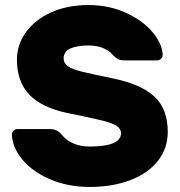

<svg xmlns="http://www.w3.org/2000/svg" viewBox="-20 -730 714 760"><path d="M603 -491H472Q458 -491 450 -494.5Q442 -498 432 -507Q430 -509 419 -520.5Q408 -532 384.5 -541Q361 -550 330 -550Q287 -550 259.5 -538.5Q232 -527 232 -499Q232 -479 249 -467.5Q266 -456 301.5 -447Q337 -438 425 -420Q538 -397 591 -348Q644 -299 644 -208Q644 -142 604.5 -92.5Q565 -43 494.5 -16.5Q424 10 335 10Q249 10 179 -20Q109 -50 69 -98Q29 -146 27 -197Q27 -206 33.5 -212.5Q40 -219 48 -219H179Q201 -219 217 -205Q220 -202 233 -187.5Q246 -173 272.5 -161.5Q299 -150 335 -150Q459 -150 459 -203Q459 -220 441.5 -231.5Q424 -243 392 -251Q360 -259 290 -274L245 -283Q143 -305 95 -356.5Q47 -408 47 -494Q47 -552 82 -601.5Q117 -651 181.5 -680.5Q246 -710 330 -710Q411 -710 478 -679.5Q545 -649 583.5 -603Q622 -557 624 -513Q624 -504 617.5 -497.5Q611 -491 603 -491Z"/></svg>

Font: Hezaedrus
Style: Bold
Weight: 700
Designer: Hubert & Fischer
Foundry: Hubert & Fischer
Version: Version 1.10;September 3, 2019;FontCreator 11.5.0.2425 64-bi